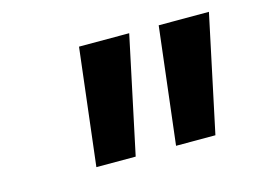

<svg xmlns="http://www.w3.org/2000/svg" viewBox="-52 -810 587 442"><g transform="rotate(-15 241.0 -589.0)"><path d="M129.9 -449.2 163.1 -727.5H282.7L223.6 -449.2ZM319.8 -449.2 353 -727.5H472.7L413.6 -449.2Z"/></g></svg>

Font: Inter 24pt SemiBold
Style: Italic
Weight: 600
Italic angle: -9.3988°
Designer: Rasmus Andersson
Foundry: rsms
Version: Version 4.001;git-66647c0bb